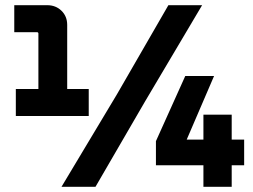

<svg xmlns="http://www.w3.org/2000/svg" viewBox="-20 -720 977 740"><path d="M128 -313V-591Q128 -593 126.5 -594.5Q125 -596 123 -596H35V-700H162Q195 -700 217 -678.5Q239 -657 239 -624V-313ZM41 -273V-377H322V-273ZM217 0 431 -357 629 -700H759L539 -329L348 0ZM581 -83V-176L694 -427H805L685 -148L659 -182H921V-83ZM764 0V-278H873V0Z"/></svg>

Font: SUSE Thin ExtraBold
Style: Regular
Weight: 800
Version: Version 1.000